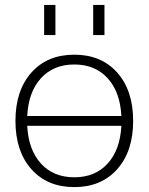

<svg xmlns="http://www.w3.org/2000/svg" viewBox="-20 -753 606 783"><path d="M360 -610V-733H406V-610ZM160 -610V-733H206V-610ZM108 -63Q43 -136 43 -260Q43 -384 108 -457Q173 -530 283 -530Q393 -530 458 -457Q523 -384 523 -260Q523 -136 458 -63Q393 10 283 10Q173 10 108 -63ZM91 -240Q96 -142 147 -86Q198 -30 283 -30Q368 -30 419 -86Q470 -142 475 -240ZM91 -280H475Q470 -378 419 -434Q368 -490 283 -490Q198 -490 147 -434Q96 -378 91 -280Z"/></svg>

Font: M PLUS 1p Light
Style: Regular
Weight: 300
Version: Version 1.061